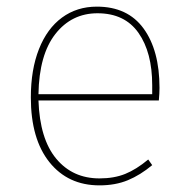

<svg xmlns="http://www.w3.org/2000/svg" viewBox="-20 -549 566 579"><path d="M459 -246H96Q100 -130 149.5 -70.5Q199 -11 280 -11Q324 -11 357.5 -24.5Q391 -38 427 -68L439 -51Q403 -21 365.5 -5.5Q328 10 280 10Q185 10 129 -60Q73 -130 73 -255Q73 -339 97.5 -401Q122 -463 167 -496Q212 -529 272 -529Q365 -529 413 -463Q461 -397 461 -284Q461 -268 459 -246ZM439 -292Q439 -391 397.5 -450Q356 -509 274 -509Q196 -509 147 -446.5Q98 -384 96 -265H439Z"/></svg>

Font: Fira Sans Thin
Style: Regular
Weight: 100
Designer: bBox Type GmbH & Carrois Corporate GbR & Edenspiekermann AG
Foundry: bBox Type GmbH & Carrois Corporate GbR & Edenspiekermann AG
Version: Version 4.301